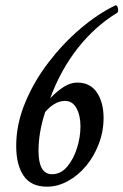

<svg xmlns="http://www.w3.org/2000/svg" viewBox="-20 -695 465 723"><path d="M157 8Q97 8 69 -33Q41 -74 41 -146Q41 -226 74 -306.5Q107 -387 161.5 -458.5Q216 -530 281.5 -586Q347 -642 413 -674Q414 -675 416 -675Q420 -675 422.5 -669Q425 -663 425 -657Q425 -649 420 -646Q338 -596 273.5 -514.5Q209 -433 169 -325Q196 -353 221 -368.5Q246 -384 271 -384Q320 -384 345 -346.5Q370 -309 370 -251Q370 -200 352 -153Q334 -106 304 -70Q274 -34 235.5 -13Q197 8 157 8ZM176 -39Q209 -39 233 -67.5Q257 -96 270 -137.5Q283 -179 283 -219Q283 -260 268 -287.5Q253 -315 225 -315Q186 -315 150 -273Q125 -196 125 -127Q125 -39 176 -39Z"/></svg>

Font: Junicode Two Beta Condensed Medium
Style: Italic
Weight: 500
Width: 3
Italic angle: -9°
Version: Version 1.053; ttfautohint (v1.8.4)